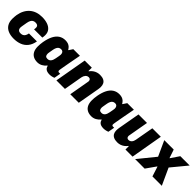

<svg xmlns="http://www.w3.org/2000/svg" viewBox="300 -1753 2979 2979"><g transform="rotate(45 1790.0 -263.5)"><path d="M256 12Q184 12 132 -10.5Q80 -33 52 -78.5Q24 -124 24 -193Q24 -215 26 -237Q28 -259 31 -281Q42 -344 68 -392Q94 -440 132.5 -473Q171 -506 221.5 -523Q272 -540 333 -540Q401 -540 453.5 -522Q506 -504 536 -467Q566 -430 566 -373Q566 -360 564.5 -345.5Q563 -331 560 -315H379Q381 -327 382 -336.5Q383 -346 383 -353Q383 -371 376 -383Q369 -395 354.5 -400.5Q340 -406 320 -406Q293 -406 274.5 -394.5Q256 -383 244.5 -360Q233 -337 227 -302Q219 -256 215 -232.5Q211 -209 210 -200Q209 -191 209 -185Q209 -165 216 -151Q223 -137 237 -129.5Q251 -122 274 -122Q300 -122 318.5 -131Q337 -140 349.5 -160.5Q362 -181 368 -214H543Q529 -134 488.5 -83.5Q448 -33 388 -10.5Q328 12 256 12Z M775 12Q721 12 683.5 -9Q646 -30 626.5 -70.5Q607 -111 607 -170Q607 -192 609 -218Q611 -244 616 -273Q632 -363 662.5 -422Q693 -481 738.5 -510.5Q784 -540 843 -540Q877 -540 902 -531.5Q927 -523 945.5 -506.5Q964 -490 979 -464H985L1027 -528H1172L1148 -399Q1143 -372 1136.5 -338.5Q1130 -305 1124.5 -272Q1119 -239 1113.5 -210.5Q1108 -182 1105.5 -163Q1103 -144 1103 -140Q1103 -126 1109.5 -120Q1116 -114 1126 -114H1153L1134 -7Q1113 2 1088.5 7Q1064 12 1041 12Q1011 12 987 4Q963 -4 948 -22Q941 -30 936.5 -40.5Q932 -51 929 -64L923 -65Q896 -30 857.5 -9Q819 12 775 12ZM849 -137Q868 -137 882.5 -144Q897 -151 907.5 -164.5Q918 -178 924.5 -196.5Q931 -215 935 -237Q942 -273 945 -291Q948 -309 949 -318Q950 -327 950 -332Q950 -350 944 -364Q938 -378 926.5 -386Q915 -394 895 -394Q871 -394 854.5 -383Q838 -372 827.5 -351.5Q817 -331 811 -301Q804 -259 800 -238Q796 -217 795.5 -208.5Q795 -200 795 -195Q795 -167 807.5 -152Q820 -137 849 -137Z M1184 0 1277 -528H1433V-455H1439Q1460 -483 1486 -502Q1512 -521 1541.5 -530.5Q1571 -540 1603 -540Q1652 -540 1683 -525Q1714 -510 1729 -482.5Q1744 -455 1744 -416Q1744 -403 1742.5 -389.5Q1741 -376 1739 -362L1675 0H1488L1546 -329Q1547 -333 1547.5 -337.5Q1548 -342 1548 -346Q1548 -359 1543 -369Q1538 -379 1529 -384.5Q1520 -390 1505 -390Q1488 -390 1475 -383.5Q1462 -377 1452 -365.5Q1442 -354 1435 -339Q1428 -324 1425 -307L1371 0Z M1959 12Q1905 12 1867.5 -9Q1830 -30 1810.5 -70.5Q1791 -111 1791 -170Q1791 -192 1793 -218Q1795 -244 1800 -273Q1816 -363 1846.5 -422Q1877 -481 1922.5 -510.5Q1968 -540 2027 -540Q2061 -540 2086 -531.5Q2111 -523 2129.5 -506.5Q2148 -490 2163 -464H2169L2211 -528H2356L2332 -399Q2327 -372 2320.5 -338.5Q2314 -305 2308.5 -272Q2303 -239 2297.5 -210.5Q2292 -182 2289.5 -163Q2287 -144 2287 -140Q2287 -126 2293.5 -120Q2300 -114 2310 -114H2337L2318 -7Q2297 2 2272.5 7Q2248 12 2225 12Q2195 12 2171 4Q2147 -4 2132 -22Q2125 -30 2120.5 -40.5Q2116 -51 2113 -64L2107 -65Q2080 -30 2041.5 -9Q2003 12 1959 12ZM2033 -137Q2052 -137 2066.5 -144Q2081 -151 2091.5 -164.5Q2102 -178 2108.5 -196.5Q2115 -215 2119 -237Q2126 -273 2129 -291Q2132 -309 2133 -318Q2134 -327 2134 -332Q2134 -350 2128 -364Q2122 -378 2110.5 -386Q2099 -394 2079 -394Q2055 -394 2038.5 -383Q2022 -372 2011.5 -351.5Q2001 -331 1995 -301Q1988 -259 1984 -238Q1980 -217 1979.5 -208.5Q1979 -200 1979 -195Q1979 -167 1991.5 -152Q2004 -137 2033 -137Z M2530 13Q2481 13 2450 -2Q2419 -17 2404 -44.5Q2389 -72 2389 -111Q2389 -125 2390.5 -138Q2392 -151 2394 -166L2458 -527H2645L2587 -199Q2586 -194 2585.5 -190Q2585 -186 2585 -182Q2585 -168 2590 -158Q2595 -148 2604.5 -142.5Q2614 -137 2628 -137Q2644 -137 2657.5 -143.5Q2671 -150 2681 -161.5Q2691 -173 2697.5 -188Q2704 -203 2707 -220L2762 -527H2948L2856 1H2700V-72H2694Q2673 -44 2647 -25Q2621 -6 2592 3.5Q2563 13 2530 13Z M2911 0 3137 -278 3023 -528H3230L3277 -389H3281L3375 -528H3580L3371 -275L3497 0H3291L3239 -162H3234L3120 0Z"/></g></svg>

Font: Archivo SemiCondensed Black
Style: Italic
Weight: 900
Width: 4
Italic angle: -10°
Designer: Hector Gatti
Foundry: Omnibus-Type
Version: Version 2.001